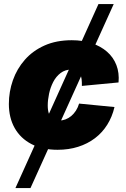

<svg xmlns="http://www.w3.org/2000/svg" viewBox="-20 -748 636 972"><path d="M58.1 204.1 478.5 -727.5H555.7L134.3 204.1ZM271.5 10.3Q194.3 10.3 139.2 -18.6Q84 -47.4 54.4 -99.6Q24.9 -151.9 24.9 -221.7Q24.9 -283.7 45.2 -341.6Q65.4 -399.4 105.7 -445.3Q146 -491.2 205.6 -517.8Q265.1 -544.4 343.3 -544.4Q398.9 -544.4 444.3 -529.3Q489.7 -514.2 521.7 -486.3Q553.7 -458.5 569.1 -418.9Q584.5 -379.4 580.1 -330.6L394.5 -313Q395 -332 393.1 -347.4Q391.1 -362.8 385.3 -373.8Q379.4 -384.8 368.9 -390.4Q358.4 -396 342.3 -396Q310.1 -396 286.9 -378.4Q263.7 -360.8 249.3 -332.8Q234.9 -304.7 228.3 -273.2Q221.7 -241.7 221.7 -213.9Q221.7 -189 227.8 -171.9Q233.9 -154.8 246.8 -146.2Q259.8 -137.7 279.3 -137.7Q295.9 -137.7 311.5 -143.6Q327.1 -149.4 340.6 -160.6Q354 -171.9 364.3 -187.7Q374.5 -203.6 380.4 -223.6L559.6 -206.1Q547.9 -156.2 522.9 -116.5Q498 -76.7 460.7 -48.3Q423.3 -20 375.7 -4.9Q328.1 10.3 271.5 10.3Z"/></svg>

Font: Inter 20pt Black
Style: Italic
Weight: 900
Italic angle: -9.3988°
Version: Version 4.001;git-66647c0bb